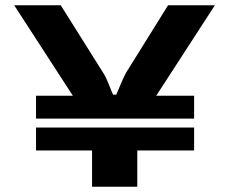

<svg xmlns="http://www.w3.org/2000/svg" viewBox="-20 -710 871 730"><path d="M574 -346H718V-259H117V-346H257L34 -690H211L373 -432Q383 -417 394.5 -387.5Q406 -358 410 -350H422Q425 -356 437.5 -386.5Q450 -417 459 -433L619 -690H797ZM117 -225H718V-138H502V0H330V-138H117Z"/></svg>

Font: Exo 2 Expanded
Style: Bold
Weight: 700
Width: 7
Designer: Natanael Gama
Version: Version 1.001;PS 001.001;hotconv 1.0.70;makeotf.lib2.5.58329